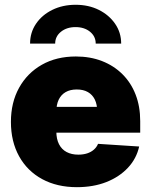

<svg xmlns="http://www.w3.org/2000/svg" viewBox="-20 -776 633 807"><path d="M303.2 10.7Q219.7 10.7 157.2 -23.2Q94.7 -57.1 60.3 -119.1Q25.9 -181.2 25.9 -263.7Q25.9 -345.2 60.3 -407.2Q94.7 -469.2 156 -503.9Q217.3 -538.6 298.8 -538.6Q359.4 -538.6 408.9 -519.3Q458.5 -500 494.6 -464.1Q530.8 -428.2 550 -378.4Q569.3 -328.6 569.3 -267.1V-218.3H85V-326.7H479.5L388.7 -306.2Q388.7 -336.4 378.7 -357.2Q368.7 -377.9 349.6 -388.9Q330.6 -399.9 302.7 -399.9Q274.9 -399.9 255.9 -388.9Q236.8 -377.9 226.8 -357.2Q216.8 -336.4 216.8 -306.2V-223.6Q216.8 -191.9 228 -169.9Q239.3 -147.9 260 -137Q280.8 -126 309.1 -126Q329.6 -126 346.2 -131.3Q362.8 -136.7 374.5 -147Q386.2 -157.2 392.1 -171.4L564.9 -160.2Q553.7 -109.4 517.6 -70.8Q481.4 -32.2 426.8 -10.7Q372.1 10.7 303.2 10.7ZM297.9 -755.9Q352.5 -755.9 395.5 -734.4Q438.5 -712.9 463.9 -676Q489.3 -639.2 489.3 -592.8H382.3Q382.3 -623 358.4 -642.6Q334.5 -662.1 297.4 -662.1Q260.7 -662.1 236.3 -642.6Q211.9 -623 211.9 -592.8H106.4Q106.4 -639.2 131.3 -676Q156.2 -712.9 199.7 -734.4Q243.2 -755.9 297.9 -755.9Z"/></svg>

Font: Inter 24pt Black
Style: Regular
Weight: 900
Designer: Rasmus Andersson
Foundry: rsms
Version: Version 4.001;git-66647c0bb